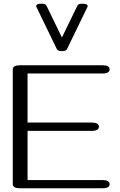

<svg xmlns="http://www.w3.org/2000/svg" viewBox="-20 -1014 647 1034"><path d="M452.1 -981Q452.1 -994.1 422.9 -994.1Q402.3 -994.1 397 -983.9L313.5 -812L230 -983.9Q225.1 -994.1 204.1 -994.1Q174.8 -994.1 174.8 -981Q174.8 -978 175.8 -977.1L286.1 -749.5Q291 -738.8 313.5 -738.8Q335.4 -738.8 340.8 -749.5L451.2 -977.1Q452.1 -978 452.1 -981ZM48.8 -640.6Q48.8 -662.6 88.4 -662.6H530.8Q570.3 -662.6 570.3 -640.6Q570.3 -618.2 530.8 -618.2H128.4V-354H472.7Q512.7 -354 512.7 -331.5Q512.7 -309.1 472.7 -309.1H128.4V-44.4H530.8Q570.3 -44.4 570.3 -22Q570.3 0 530.8 0H88.4Q48.8 0 48.8 -22Z"/></svg>

Font: Gayathri
Style: Regular
Weight: 400
Designer: Binoy Dominic <binoy.domenic@gmail.com>
Foundry: SMC
Version: Version 1.000